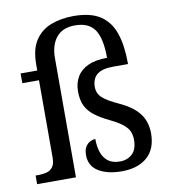

<svg xmlns="http://www.w3.org/2000/svg" viewBox="-85 -836 818 920"><g transform="rotate(-10 323.5 -376.5)"><path d="M434.1 9.8Q364.3 9.8 321 -16.8Q277.8 -43.5 277.8 -96.2Q277.8 -123 287.8 -137.9Q297.9 -152.8 311.3 -158.9Q324.7 -165 335 -165Q335 -129.9 344.2 -101.1Q353.5 -72.3 375 -55.2Q396.5 -38.1 433.1 -38.1Q469.7 -38.1 493.4 -60.5Q517.1 -83 517.1 -128.9Q517.1 -150.9 509.8 -168.9Q502.4 -187 481.2 -204.3Q460 -221.7 419.9 -241.2Q377.9 -261.2 349.6 -282.5Q321.3 -303.7 307.1 -332Q293 -360.4 293 -402.8Q293 -443.4 310.8 -473.9Q328.6 -504.4 365 -521.2Q401.4 -538.1 458 -538.1Q458 -632.3 429.2 -675Q400.4 -717.8 333 -717.8Q272.5 -717.8 242.2 -680.4Q211.9 -643.1 211.9 -580.1V0H22.9V-42H36.1Q58.6 -42 77.1 -46.9Q95.7 -51.8 106.9 -67.1Q118.2 -82.5 118.2 -113.8V-488.8H37.1V-536.1H118.2V-565.9Q118.2 -639.6 146.7 -682.6Q175.3 -725.6 224.1 -744.4Q272.9 -763.2 334 -763.2Q417 -763.2 464.4 -731.7Q511.7 -700.2 531.7 -640.4Q551.8 -580.6 551.8 -495.1V-491.2H479Q425.8 -491.2 400.9 -470.9Q376 -450.7 376 -410.2Q376 -379.4 398.4 -358.2Q420.9 -336.9 480 -310.1Q529.3 -287.1 556.2 -260.5Q583 -233.9 593 -204.8Q603 -175.8 603 -146Q603 -69.3 557.9 -29.8Q512.7 9.8 434.1 9.8Z"/></g></svg>

Font: Satisar Sharada
Style: Regular
Weight: 400
Designer: Vinodh Rajan & Sunil Mahnoori
Version: 2.2